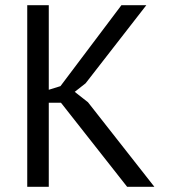

<svg xmlns="http://www.w3.org/2000/svg" viewBox="-20 -720 650 740"><path d="M215 -324H168V0H85V-700H168V-374L213 -388L448 -700H544L310 -399L268 -366L319 -326L575 0H470Z"/></svg>

Font: PT Sans
Style: Regular
Weight: 400
Designer: A.Korolkova, O.Umpeleva, V.Yefimov
Foundry: ParaType Ltd
Version: Version 2.003